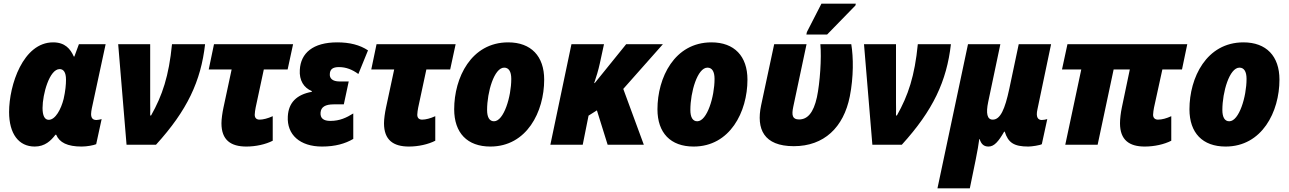

<svg xmlns="http://www.w3.org/2000/svg" viewBox="-20 -796 7089 1056"><path d="M171 10C227 10 260 -22 285 -55H289C307 -12 351 10 429 10C459 10 495 3 509 -3L539 -141C532 -139 519 -136 510 -136C488 -136 481 -150 481 -169C481 -178 483 -189 485 -200L561 -553H414L389 -485H386C367 -527 338 -563 272 -563C107 -563 30 -328 30 -180C30 -60 83 10 171 10ZM248 -137C225 -137 214 -161 214 -202C214 -278 252 -416 308 -416C329 -416 343 -399 343 -358C343 -331 340 -296 330 -252C316 -196 285 -137 248 -137Z M676 0H838C1010 -189 1085 -350 1108 -553H926C909 -378 873 -271 811 -161H806C807 -184 806 -210 806 -230V-553H630Z M1335 10C1387 10 1441 -2 1480 -22V-157C1454 -145 1427 -138 1408 -138C1392 -138 1381 -146 1381 -165C1381 -177 1384 -192 1386 -204L1431 -414H1562L1592 -553H1157L1128 -414H1254L1209 -204C1203 -176 1198 -141 1198 -118C1198 -26 1249 10 1335 10Z M1751 10C1824 10 1879 -6 1923 -32V-172C1886 -149 1849 -131 1797 -131C1759 -131 1741 -146 1743 -176C1745 -208 1770 -222 1815 -222H1871L1898 -348H1847C1809 -348 1792 -365 1794 -389C1795 -414 1809 -427 1844 -427C1884 -427 1918 -413 1951 -389L2004 -519C1959 -549 1903 -563 1835 -563C1701 -563 1634 -504 1629 -412C1625 -354 1651 -313 1695 -295V-291C1612 -276 1567 -232 1563 -156C1557 -55 1630 10 1751 10Z M2229 10C2281 10 2335 -2 2374 -22V-157C2348 -145 2321 -138 2302 -138C2286 -138 2275 -146 2275 -165C2275 -177 2278 -192 2280 -204L2325 -414H2456L2486 -553H2051L2022 -414H2148L2103 -204C2097 -176 2092 -141 2092 -118C2092 -26 2143 10 2229 10Z M2677 10C2877 10 2973 -181 2973 -358C2973 -487 2901 -563 2775 -563C2571 -563 2478 -368 2478 -195C2478 -65 2550 10 2677 10ZM2697 -129C2672 -129 2659 -151 2659 -191C2659 -290 2698 -424 2753 -424C2778 -424 2792 -403 2792 -362C2792 -264 2751 -129 2697 -129Z M3007 0H3185L3217 -160L3263 -189L3322 0H3521L3408 -307L3626 -553H3424L3251 -339H3248C3259 -371 3271 -410 3279 -447L3302 -553H3123Z M3795 10C3995 10 4091 -181 4091 -358C4091 -487 4019 -563 3893 -563C3689 -563 3596 -368 3596 -195C3596 -65 3668 10 3795 10ZM3815 -129C3790 -129 3777 -151 3777 -191C3777 -290 3816 -424 3871 -424C3896 -424 3910 -403 3910 -362C3910 -264 3869 -129 3815 -129Z M4415 -606H4529L4685 -766L4687 -776H4498L4418 -620ZM4346 8C4512 8 4620 -95 4654 -266C4675 -373 4674 -481 4662 -553H4492C4499 -477 4490 -341 4473 -261C4454 -175 4421 -139 4375 -139C4338 -139 4333 -162 4343 -209L4416 -553H4238L4166 -216C4139 -87 4180 8 4346 8Z M4778 0H4940C5112 -189 5187 -350 5210 -553H5028C5011 -378 4975 -271 4913 -161H4908C4909 -184 4908 -210 4908 -230V-553H4732Z M5136 240H5314L5346 84C5356 37 5362 -3 5366 -31H5368C5377 -3 5391 10 5417 10C5448 10 5472 -18 5503 -72H5506C5525 -11 5557 10 5636 10C5655 10 5700 3 5710 -3L5740 -141C5733 -139 5720 -136 5710 -136C5689 -136 5676 -151 5686 -195L5761 -553H5583L5531 -307C5507 -195 5482 -138 5440 -138C5409 -138 5402 -173 5415 -235L5482 -553H5304Z M6276 10C6329 10 6383 -2 6422 -22V-157C6396 -145 6371 -138 6349 -138C6334 -138 6322 -146 6322 -165C6322 -177 6325 -192 6327 -204L6373 -414H6481L6510 -553H5851L5821 -414H5927L5839 0H6017L6105 -414H6194L6150 -204C6144 -176 6140 -141 6140 -118C6140 -26 6191 10 6276 10Z M6721 10C6921 10 7017 -181 7017 -358C7017 -487 6945 -563 6819 -563C6615 -563 6522 -368 6522 -195C6522 -65 6594 10 6721 10ZM6741 -129C6716 -129 6703 -151 6703 -191C6703 -290 6742 -424 6797 -424C6822 -424 6836 -403 6836 -362C6836 -264 6795 -129 6741 -129Z"/></svg>

Font: Noto Sans SemiCondensed Black
Style: Italic
Weight: 900
Width: 4
Italic angle: -12°
Designer: Monotype Design Team
Foundry: Monotype Imaging Inc.
Version: Version 2.013